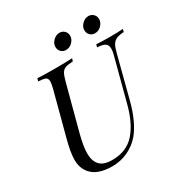

<svg xmlns="http://www.w3.org/2000/svg" viewBox="-202 -1046 1167 1218"><g transform="rotate(-30 382.0 -437.0)"><path d="M638 -636Q638 -664 621 -675Q604 -686 564 -688L569 -708Q604 -705 670 -705Q729 -705 764 -708L759 -688Q724 -686 704.5 -677.5Q685 -669 673.5 -649.5Q662 -630 653 -592L575 -291Q539 -153 477 -79Q440 -36 386.5 -11Q333 14 272 14Q165 14 118 -40Q100 -61 91.5 -85.5Q83 -110 83 -142Q83 -196 108 -288L191 -602Q199 -636 199 -650Q199 -672 184.5 -679Q170 -686 132 -688L138 -708Q178 -705 267 -705Q344 -705 392 -708L386 -688Q349 -686 331.5 -680Q314 -674 303.5 -657Q293 -640 283 -602L195 -271Q173 -186 173 -136Q173 -81 200.5 -51Q228 -21 291 -21Q396 -21 456.5 -89Q517 -157 549 -280L631 -592Q638 -617 638 -636ZM403 -888Q424 -888 438.5 -873.5Q453 -859 453 -838Q453 -813 433 -792.5Q413 -772 386 -772Q364 -772 350 -786.5Q336 -801 336 -823Q336 -847 356.5 -867.5Q377 -888 403 -888ZM615 -888Q636 -888 650.5 -873.5Q665 -859 665 -838Q665 -813 645 -792.5Q625 -772 598 -772Q576 -772 562 -786.5Q548 -801 548 -823Q548 -847 568.5 -867.5Q589 -888 615 -888Z"/></g></svg>

Font: Playfair Display
Style: Italic
Weight: 400
Italic angle: -14°
Designer: Claus Eggers Sørensen
Foundry: Claus Eggers Sørensen
Version: Version 1.200; ttfautohint (v1.6)